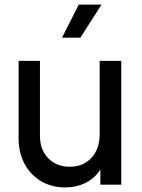

<svg xmlns="http://www.w3.org/2000/svg" viewBox="-20 -804 620 836"><path d="M61 -202V-539H154V-212Q154 -152 190 -115Q226 -78 284 -78Q342 -78 378 -116.5Q414 -155 414 -220V-539H508V0H417V-66Q393 -28 353 -8Q313 12 263 12Q205 12 159 -15Q113 -42 87 -90.5Q61 -139 61 -202ZM323 -784H422L330 -640H250Z"/></svg>

Font: Evergrow Sans 
Style: Medium
Weight: 500
Foundry: 10Web
Version: Version 1.000